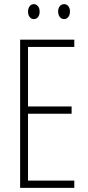

<svg xmlns="http://www.w3.org/2000/svg" viewBox="-20 -905 425 925"><path d="M338 0H77V-714H338V-679H115V-392H325V-357H115V-35H338ZM115 -849Q115 -864 122.5 -874.5Q130 -885 143 -885Q155 -885 163 -875Q171 -865 171 -849Q171 -832 163 -822.5Q155 -813 143 -813Q130 -813 122.5 -823.5Q115 -834 115 -849ZM260 -850Q260 -865 268 -875Q276 -885 289 -885Q301 -885 309 -875.5Q317 -866 317 -850Q317 -833 309 -823Q301 -813 289 -813Q276 -813 268 -823.5Q260 -834 260 -850Z"/></svg>

Font: Noto Sans Gujarati ExtraCondensed ExtraLight
Style: Regular
Weight: 200
Width: 2
Designer: Jelle Bosma - Monotype Design Team, Universal Thirst
Foundry: Monotype Imaging Inc.
Version: Version 2.106; ttfautohint (v1.8.4.7-5d5b)